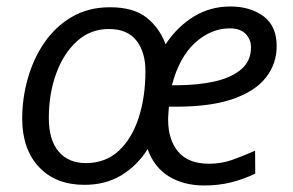

<svg xmlns="http://www.w3.org/2000/svg" viewBox="-20 -565 909 595"><path d="M241.7 7.8Q152.3 7.8 100.6 -47.6Q48.8 -103 48.8 -197.8Q48.8 -260.7 66.2 -322Q83.5 -383.3 117.7 -433.1Q151.9 -482.9 202.9 -512.7Q253.9 -542.5 320.8 -542.5Q394.5 -542.5 434.8 -510Q475.1 -477.5 493.2 -427.7Q529.3 -482.4 580.6 -513.7Q631.8 -544.9 693.4 -544.9Q756.3 -544.9 796.9 -514.4Q837.4 -483.9 837.4 -421.9Q837.4 -367.7 804.4 -325.2Q771.5 -282.7 702.6 -258.5Q633.8 -234.4 525.9 -234.4H503.4Q502.9 -225.6 502 -214.8Q501 -204.1 501 -194.8Q501 -130.9 532.7 -94.2Q564.5 -57.6 627.9 -57.6Q665.5 -57.6 699 -69.3Q732.4 -81.1 770.5 -98.1L771 -26.9Q732.9 -8.8 694.8 0.5Q656.7 9.8 612.8 9.8Q549.3 9.8 503.4 -18.3Q457.5 -46.4 437.5 -103Q406.2 -52.7 357.2 -22.5Q308.1 7.8 241.7 7.8ZM512.7 -300.8H526.9Q589.8 -300.8 642.3 -312Q694.8 -323.2 726.3 -349.1Q757.8 -375 757.8 -418.5Q757.8 -442.9 741.2 -460Q724.6 -477.1 691.9 -477.1Q633.8 -477.1 584.7 -432.6Q535.6 -388.2 512.7 -300.8ZM246.1 -59.6Q306.6 -59.6 347.7 -97.4Q388.7 -135.3 409.7 -200Q430.7 -264.6 430.7 -345.2Q430.7 -403.3 402.8 -439.2Q375 -475.1 316.9 -475.1Q260.3 -475.1 218.5 -437.3Q176.8 -399.4 154.1 -336.9Q131.3 -274.4 131.3 -199.2Q131.3 -131.3 161.6 -95.5Q191.9 -59.6 246.1 -59.6Z"/></svg>

Font: Open Sans
Style: Italic
Weight: 400
Italic angle: -12°
Designer: Monotype Design Team
Foundry: Monotype Imaging Inc.
Version: Version 3.000; ttfautohint (v1.8.4)